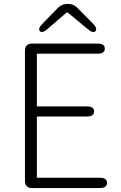

<svg xmlns="http://www.w3.org/2000/svg" viewBox="-20 -949 613 969"><path d="M142 0Q106 0 106 -36V-693Q106 -729 142 -729H473Q509 -729 509 -704Q509 -678 473 -678H171Q166 -678 166 -673V-417Q166 -412 171 -412H419Q455 -412 455 -387Q455 -361 419 -361H171Q166 -361 166 -356V-57Q166 -52 171 -52H484Q520 -52 520 -26Q520 0 484 0ZM220 -803Q193 -779 181 -792Q170 -805 195 -830L273 -910Q292 -929 319 -929H324Q351 -929 370 -910L449 -830Q473 -805 462 -792Q450 -779 423 -802L324 -884Q319 -888 314 -884Z"/></svg>

Font: Resource Han Rounded KR Light
Style: Regular
Weight: 300
Designer: Cyano Hao (round all glyphs); Ryoko NISHIZUKA 西塚涼子 (kana, bopomofo & ideographs); Paul D. Hunt (Latin, Greek & Cyrillic)
Foundry: Cyano Hao
Version: 0.990